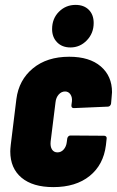

<svg xmlns="http://www.w3.org/2000/svg" viewBox="-20 -757 478 785"><path d="M22 -138Q22 -147 24 -165L47 -352Q57 -430 114.5 -477.5Q172 -525 263 -525Q346 -525 392 -485.5Q438 -446 438 -380Q438 -373 436 -355L434 -333Q433 -328 429.5 -324.5Q426 -321 421 -321L282 -315Q271 -315 272 -327L274 -342Q276 -359 268 -371Q260 -383 246 -383Q231 -383 220 -370.5Q209 -358 207 -339L187 -178Q185 -158 192.5 -146Q200 -134 215 -134Q230 -134 240.5 -146Q251 -158 253 -176L255 -191Q256 -196 259.5 -199.5Q263 -203 268 -203L406 -202Q411 -202 414 -198.5Q417 -195 416 -190L413 -163Q403 -83 346.5 -37.5Q290 8 198 8Q114 8 68 -30.5Q22 -69 22 -138ZM193 -638Q193 -681 221 -709Q249 -737 289 -737Q323 -737 343 -717Q363 -697 363 -663Q363 -621 335 -592Q307 -563 268 -563Q234 -563 213.5 -584Q193 -605 193 -638Z"/></svg>

Font: Barlow Condensed ExtraBold
Style: Italic
Weight: 800
Width: 3
Italic angle: -7°
Designer: Jeremy Tribby
Foundry: Tribby Type
Version: Version 1.408